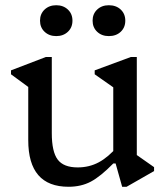

<svg xmlns="http://www.w3.org/2000/svg" viewBox="-20 -702 631 734"><path d="M242 12Q165 12 126.5 -32.5Q88 -77 88 -166V-401L131 -338L22 -418V-433L155 -484H178V-193Q178 -122 200.5 -92Q223 -62 277 -62Q321 -62 357.5 -81.5Q394 -101 430 -143V-77H413Q364 -27 327 -7.5Q290 12 242 12ZM447 12 422 -77H413V-401L456 -338L342 -418V-433L480 -484H503V-81L462 -138L569 -63V-48L464 12ZM195 -564Q168 -564 150.5 -580.5Q133 -597 133 -623Q133 -649 150.5 -665.5Q168 -682 195 -682Q222 -682 239.5 -665.5Q257 -649 257 -623Q257 -597 239.5 -580.5Q222 -564 195 -564ZM396 -564Q369 -564 351.5 -580.5Q334 -597 334 -623Q334 -649 351.5 -665.5Q369 -682 396 -682Q424 -682 441.5 -665.5Q459 -649 459 -623Q459 -597 441.5 -580.5Q424 -564 396 -564Z"/></svg>

Font: Platypi Light
Style: Regular
Weight: 300
Designer: David Sargent
Foundry: Bolt Cutter Type
Version: Version 1.200